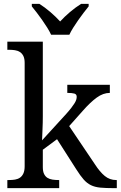

<svg xmlns="http://www.w3.org/2000/svg" viewBox="-20 -976 626 996"><path d="M338.9 -321.8 472.2 -124Q498 -84 523.7 -63Q549.3 -42 583 -42H585.9V0H571.8Q528.3 0 500.2 -2.7Q472.2 -5.4 451.7 -15.4Q431.2 -25.4 414.1 -44.7Q397 -64 376 -97.2L275.9 -253.9L202.1 -199.2V-108.9Q202.1 -86.9 208.7 -73.5Q215.3 -60.1 226.6 -53.2Q237.8 -46.4 252.7 -44.2Q267.6 -42 284.2 -42H287.1V0H18.1V-42H25.9Q43 -42 57.9 -44.4Q72.8 -46.9 83.7 -54.4Q94.7 -62 101.3 -76.2Q107.9 -90.3 107.9 -113.8V-649.9Q107.9 -671.9 101.3 -685.3Q94.7 -698.7 83.5 -706.1Q72.3 -713.4 57.4 -715.6Q42.5 -717.8 25.9 -717.8H18.1V-759.8H202.1V-374Q202.1 -360.4 201.7 -339.1Q201.2 -317.9 200.2 -297.4Q199.2 -273.9 198.2 -248L323.2 -384.8Q339.4 -402.8 349.9 -416.5Q360.4 -430.2 366.7 -440.4Q373 -450.7 375.5 -458.7Q377.9 -466.8 377.9 -474.1Q377.9 -486.8 366 -490.5Q354 -494.1 329.1 -494.1V-536.1H549.8V-494.1Q515.1 -494.1 481.7 -469.7Q448.2 -445.3 409.2 -400.9ZM145 -956.1H184.1Q198.2 -947.3 212.6 -936.5Q227.1 -925.8 241 -913.8Q254.9 -901.9 267.8 -889.4Q280.8 -877 292 -864.7Q303.2 -877 316.2 -889.4Q329.1 -901.9 343.3 -913.8Q357.4 -925.8 372.1 -936.5Q386.7 -947.3 400.9 -956.1H439.9V-942.9Q428.2 -928.7 414.1 -910.2Q399.9 -891.6 386 -871.8Q372.1 -852.1 359.9 -832.5Q347.7 -813 339.8 -795.9H245.1Q237.3 -813 225.1 -832.5Q212.9 -852.1 199 -871.8Q185.1 -891.6 170.9 -910.2Q156.7 -928.7 145 -942.9Z"/></svg>

Font: Noto Serif
Style: Regular
Weight: 400
Designer: Monotype Design team
Foundry: Monotype Imaging Inc.
Version: Version 1.02